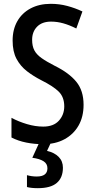

<svg xmlns="http://www.w3.org/2000/svg" viewBox="-20 -744 496 1004"><path d="M417 -196Q417 -133 390.5 -87Q364 -41 316.5 -15.5Q269 10 205 10Q160 10 117.5 1.5Q75 -7 40 -25V-128Q77 -108 121 -95Q165 -82 206 -82Q260 -82 288 -113Q316 -144 316 -188Q316 -236 287.5 -264.5Q259 -293 195 -325Q154 -346 120.5 -372Q87 -398 66.5 -436Q46 -474 46 -532Q46 -590 70.5 -633Q95 -676 140 -700Q185 -724 246 -724Q290 -724 331.5 -713Q373 -702 411 -684L379 -595Q343 -613 311 -622Q279 -631 247 -631Q200 -631 174 -604.5Q148 -578 148 -536Q148 -503 159.5 -481Q171 -459 197 -440.5Q223 -422 266 -400Q341 -363 379 -316.5Q417 -270 417 -196ZM309 133Q309 185 277 212.5Q245 240 178 240Q143 240 121 234V172Q146 179 172 179Q228 179 228 136Q228 112 207.5 99Q187 86 149 81L186 0H247L226 45Q265 54 287 76.5Q309 99 309 133Z"/></svg>

Font: Noto Sans Malayalam Condensed Medium
Style: Regular
Weight: 500
Width: 3
Designer: Jelle Bosma - Monotype Design Team
Foundry: Monotype Imaging Inc.
Version: Version 2.104; ttfautohint (v1.8.4.7-5d5b)